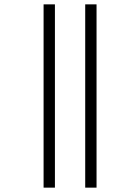

<svg xmlns="http://www.w3.org/2000/svg" viewBox="-20 -815 563 881"><path d="M371 46H423V-795H371ZM180 46H232V-795H180Z"/></svg>

Font: Noto Sans Kannada UI SemiCondensed Light
Style: Regular
Weight: 300
Width: 4
Designer: Jelle Bosma - Monotype Design Team
Foundry: Monotype Imaging Inc.
Version: Version 2.005